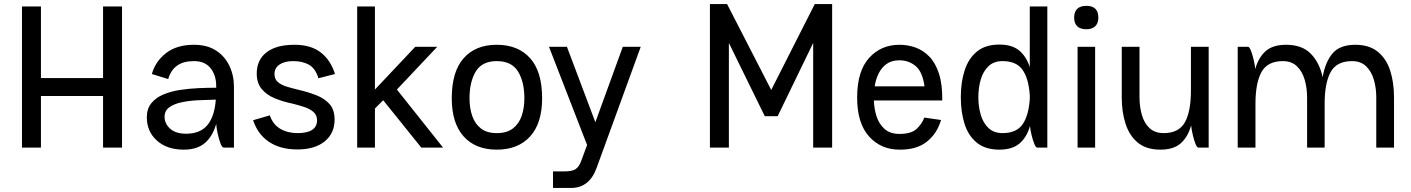

<svg xmlns="http://www.w3.org/2000/svg" viewBox="-20 -732 6997 952"><path d="M89 -700H183V-345H491V-700H585V0H491V-256H183V0H89Z M814 -340 733 -365Q750 -427 803 -468.5Q856 -510 942 -510Q1007 -510 1051 -481.5Q1095 -453 1117.5 -405.5Q1140 -358 1140 -302V0H1090Q1081 0 1073 -21.5Q1065 -43 1059 -71Q1053 -99 1052 -118Q1035 -57 996.5 -23.5Q958 10 891 10Q808 10 758 -35Q708 -80 708 -150Q708 -193 730.5 -220.5Q753 -248 790 -263.5Q827 -279 872.5 -286Q918 -293 964.5 -295Q1011 -297 1052 -297V-305Q1052 -359 1024 -394Q996 -429 942 -429Q889 -429 858 -406.5Q827 -384 814 -340ZM796 -153Q796 -119 823.5 -94Q851 -69 903 -69Q973 -69 1008.5 -112Q1044 -155 1050 -238Q1008 -237 963.5 -235Q919 -233 881 -225Q843 -217 819.5 -200Q796 -183 796 -153Z M1454 9Q1370 9 1314 -28.5Q1258 -66 1235 -136L1318 -160Q1333 -115 1369.5 -93.5Q1406 -72 1455 -72Q1552 -72 1552 -136Q1552 -162 1533.5 -177.5Q1515 -193 1487 -202Q1459 -211 1431 -218Q1382 -228 1341.5 -245Q1301 -262 1277 -291.5Q1253 -321 1253 -367Q1253 -435 1301.5 -472.5Q1350 -510 1440 -510Q1522 -510 1571 -471.5Q1620 -433 1641 -365L1559 -344Q1544 -393 1512 -411Q1480 -429 1434 -429Q1391 -429 1366 -412Q1341 -395 1341 -365Q1341 -339 1358.5 -324.5Q1376 -310 1403 -302Q1430 -294 1459 -287Q1507 -276 1548 -260Q1589 -244 1614 -216Q1639 -188 1639 -139Q1639 -71 1590 -31Q1541 9 1454 9Z M1751 -700H1839V-288L2039 -500H2148L1948 -288L2177 0H2069L1880 -235L1839 -194V0H1751Z M2220 -245Q2220 -377 2279 -443.5Q2338 -510 2443 -510Q2549 -510 2608.5 -443.5Q2668 -377 2668 -245Q2668 -121 2608.5 -55.5Q2549 10 2443 10Q2338 10 2279 -55.5Q2220 -121 2220 -245ZM2443 -72Q2493 -72 2523 -95Q2553 -118 2566.5 -157Q2580 -196 2580 -245Q2580 -326 2548.5 -377.5Q2517 -429 2443 -429Q2370 -429 2339 -377.5Q2308 -326 2308 -245Q2308 -196 2321.5 -157Q2335 -118 2364.5 -95Q2394 -72 2443 -72Z M2722 200V118H2775Q2819 118 2835.5 105.5Q2852 93 2861 68L2891 -13L2702 -500H2791L2932 -126L3068 -500H3157L2938 101Q2902 200 2811 200Z M3500 0V-712H3585L3804 -286L4020 -712H4106V0H4012V-519L3836 -156H3772L3594 -519V0Z M4563 -149 4646 -137Q4626 -69 4575 -29Q4524 11 4440 10Q4348 10 4289 -55.5Q4230 -121 4230 -248Q4230 -379 4289 -444.5Q4348 -510 4440 -510Q4481 -510 4519 -496.5Q4557 -483 4587.5 -452Q4618 -421 4635.5 -367.5Q4653 -314 4652 -234H4313Q4314 -194 4326 -156Q4338 -118 4365.5 -93Q4393 -68 4440 -68Q4498 -68 4524.5 -92.5Q4551 -117 4563 -149ZM4440 -433Q4401 -433 4376 -415Q4351 -397 4336.5 -367.5Q4322 -338 4317 -304H4564Q4554 -377 4519.5 -405Q4485 -433 4440 -433Z M4935 -511Q4998 -511 5033.5 -481.5Q5069 -452 5086 -399V-700H5173V0H5123Q5116 0 5108.5 -18.5Q5101 -37 5095 -62Q5089 -87 5087 -107Q5071 -51 5035 -20.5Q4999 10 4935 10Q4866 10 4823.5 -24.5Q4781 -59 4762.5 -118Q4744 -177 4744 -250V-251Q4744 -324 4763 -383Q4782 -442 4824 -476.5Q4866 -511 4935 -511ZM4951 -429Q4908 -429 4881.5 -404Q4855 -379 4843 -338Q4831 -297 4831 -250Q4831 -203 4843 -162.5Q4855 -122 4881.5 -97Q4908 -72 4951 -72Q5019 -72 5049.5 -114.5Q5080 -157 5086 -240V-261Q5080 -344 5049.5 -386.5Q5019 -429 4951 -429Z M5306 -644Q5306 -703 5367 -703Q5426 -703 5426 -644Q5426 -617 5410.5 -602Q5395 -587 5367 -587Q5336 -587 5321 -602Q5306 -617 5306 -644ZM5323 -500H5410V0H5323Z M5630 -251Q5630 -204 5641.5 -163Q5653 -122 5679.5 -97Q5706 -72 5750 -72Q5825 -72 5855 -125.5Q5885 -179 5885 -283V-500H5973V0H5922Q5915 0 5907.5 -19Q5900 -38 5894 -64Q5888 -90 5886 -110Q5870 -53 5834.5 -21.5Q5799 10 5734 10Q5664 10 5622 -24.5Q5580 -59 5561 -118Q5542 -177 5542 -249V-500H5630Z M6117 0V-500H6168Q6175 -500 6182.5 -481Q6190 -462 6196 -436Q6202 -410 6204 -390Q6220 -447 6255.5 -478.5Q6291 -510 6357 -510Q6436 -510 6479.5 -465.5Q6523 -421 6538 -349Q6551 -425 6587.5 -467.5Q6624 -510 6700 -510Q6769 -510 6811.5 -475.5Q6854 -441 6873 -382Q6892 -323 6892 -249V0H6804V-249Q6804 -296 6792 -337Q6780 -378 6753.5 -403.5Q6727 -429 6684 -429Q6608 -429 6578 -375Q6548 -321 6548 -217V0H6461V-249Q6461 -296 6449 -337Q6437 -378 6410.5 -403.5Q6384 -429 6341 -429Q6265 -429 6235 -375Q6205 -321 6205 -217V0Z"/></svg>

Font: Haskoy Medium
Style: Regular
Weight: 500
Designer: Ertekin Erdin
Foundry: Ertekin Erdin
Version: Version 1.500; ttfautohint (v1.8.3)